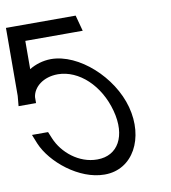

<svg xmlns="http://www.w3.org/2000/svg" viewBox="-136 -855 847 952"><g transform="rotate(-10 288.0 -379.5)"><path d="M269 -780H-11H-42L-42 -750L-43.1 -437.9L-47.7 -387H-42.7H37.3H40.3L40.4 -417.1C46.7 -465.8 96.2 -509 171.6 -509C277.3 -508 376.6 -415.9 412.3 -282.5C447.9 -149.8 394.5 -59 292.2 -59C291.5 -59 290.8 -59 290.2 -59C199.3 -59 119.3 -125.6 88.1 -201L74 -235H-7L11.4 -189C53.1 -89 186.6 21 313.6 21C314.1 21 314.6 21 315.1 21C457.5 21 534.4 -125.3 491.1 -287C448.7 -445.2 290.6 -589 150.2 -589C109.7 -588.6 72.1 -576.7 40.9 -557.8L41.4 -700H290.4H330.4L309 -780Z"/></g></svg>

Font: Nordica Advanced
Style: RegularLObl
Weight: 300
Version: Version 1.07